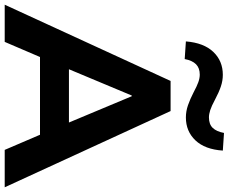

<svg xmlns="http://www.w3.org/2000/svg" viewBox="-104 -874 972 816"><g transform="rotate(90 382.0 -466.0)"><path d="M-6 0 318 -705H446L770 0H611L527 -196L590 -150H173L236 -196L152 0ZM380 -540 252 -234 225 -273H538L511 -234L383 -540ZM225 -765 150 -770Q156 -846 194.5 -886.5Q233 -927 292 -927Q317 -927 342 -918.5Q367 -910 397 -894Q425 -879 442 -873.5Q459 -868 473 -868Q502 -868 517.5 -884Q533 -900 539 -932L614 -927Q609 -851 570.5 -810.5Q532 -770 473 -770Q447 -770 421 -779Q395 -788 366 -803Q340 -817 323 -823Q306 -829 291 -829Q263 -829 247 -813Q231 -797 225 -765Z"/></g></svg>

Font: Nunito Sans 11pt ExtraBold
Style: Regular
Weight: 800
Version: Version 3.101;gftools[0.9.27]